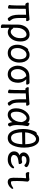

<svg xmlns="http://www.w3.org/2000/svg" viewBox="1777 -2536 946 4540"><g transform="rotate(90 2250.0 -266.0)"><path d="M425 23Q411 23 405 16Q361 -37 344.5 -98Q328 -159 328 -241V-410L189 -403Q189 -74 185.5 -45Q182 -16 182 0.5Q182 17 155 17Q138 17 118 8Q98 -1 98 -17Q98 -30 104 -56Q110 -82 110 -395L86 -392Q69 -392 55 -413.5Q41 -435 41 -454Q41 -473 58 -473L135 -471Q353 -481 437 -491Q454 -491 467 -469.5Q480 -448 480 -431Q480 -411 463 -411L406 -412V-231Q406 -175 417.5 -126Q429 -77 474 -27Q479 -19 479 -14Q479 1 460.5 12Q442 23 425 23ZM474 -27Q473 -28 472 -30Q474 -30 474 -27Z M615 187Q598 187 578 178Q558 169 558 153Q558 141 559 115Q560 89 561 -53.5Q562 -196 562 -223Q562 -320 617 -404Q680 -492 798 -492Q871 -492 916 -436.5Q961 -381 961 -278Q961 -108 854 -18Q802 23 737 23Q703 23 670 6L637 -11Q637 96 639.5 125Q642 154 642 171Q642 187 615 187ZM734 -47Q778 -47 829 -105Q882 -169 882 -276Q882 -328 869.5 -359.5Q857 -391 837.5 -405.5Q818 -420 798 -420Q728 -420 677 -341Q653 -303 643 -253Q636 -210 636 -109H633Q649 -109 661 -89Q687 -47 734 -47Z M1236 24Q1141 24 1089 -39Q1037 -102 1037 -207Q1037 -252 1050 -295.5Q1063 -339 1082 -375.5Q1101 -412 1121 -436Q1141 -460 1155 -460Q1172 -460 1173 -458Q1213 -492 1277 -492Q1386 -492 1439 -376Q1460 -322 1460 -245Q1460 -148 1405 -64Q1342 24 1236 24ZM1236 -49Q1318 -49 1362 -143Q1382 -188 1382 -245Q1382 -327 1354.5 -373.5Q1327 -420 1271 -420Q1206 -420 1161 -352.5Q1116 -285 1116 -208Q1116 -49 1236 -49Z M1739 24Q1618 24 1563 -85Q1533 -143 1533 -213Q1533 -313 1598 -400.5Q1663 -488 1781.5 -488Q1900 -488 1935 -491Q1957 -491 1969 -468.5Q1981 -446 1981 -430Q1981 -412 1962 -412Q1914 -414 1854 -414Q1878 -397 1904 -350Q1937 -294 1937 -216Q1937 -161 1918 -105.5Q1899 -50 1851.5 -13Q1804 24 1739 24ZM1800 -75Q1856 -119 1856 -209Q1856 -221 1851.5 -281Q1847 -341 1795 -395Q1783 -408 1783 -414Q1705 -414 1658 -347Q1614 -285 1614 -211Q1614 -132 1650 -88Q1680 -51 1725 -51Q1770 -51 1800 -75Z M2425 23Q2411 23 2405 16Q2361 -37 2344.5 -98Q2328 -159 2328 -241V-410L2189 -403Q2189 -74 2185.5 -45Q2182 -16 2182 0.5Q2182 17 2155 17Q2138 17 2118 8Q2098 -1 2098 -17Q2098 -30 2104 -56Q2110 -82 2110 -395L2086 -392Q2069 -392 2055 -413.5Q2041 -435 2041 -454Q2041 -473 2058 -473L2135 -471Q2353 -481 2437 -491Q2454 -491 2467 -469.5Q2480 -448 2480 -431Q2480 -411 2463 -411L2406 -412V-231Q2406 -175 2417.5 -126Q2429 -77 2474 -27Q2479 -19 2479 -14Q2479 1 2460.5 12Q2442 23 2425 23ZM2474 -27Q2473 -28 2472 -30Q2474 -30 2474 -27Z M2695 24Q2624 24 2582.5 -28Q2541 -80 2541 -175Q2541 -304 2613 -398Q2685 -492 2773 -492Q2855 -492 2881 -443Q2881 -445 2882 -467.5Q2883 -490 2905 -490Q2922 -490 2941.5 -475Q2961 -460 2963 -442Q2937 -322 2937 -193Q2937 -93 2968 -37L2971 -30Q2971 -17 2957 1Q2943 19 2922 19Q2902 19 2890.5 -4.5Q2879 -28 2873.5 -57.5Q2868 -87 2867 -87Q2848 -45 2798.5 -10.5Q2749 24 2695 24ZM2694 -48Q2734 -48 2770 -77Q2861 -150 2866 -296Q2866 -304 2867 -311Q2833 -422 2773 -422Q2723 -422 2672 -354Q2621 -286 2621 -180Q2621 -48 2694 -48Z M3244 24Q3170 24 3123 -24Q3076 -72 3053 -153Q3030 -234 3030 -337Q3030 -457 3064 -557Q3098 -663 3134 -663Q3150 -663 3153 -660Q3194 -719 3271 -719Q3337 -719 3381 -672Q3425 -625 3448 -545Q3471 -465 3471 -363Q3471 -209 3417 -93Q3359 24 3244 24ZM3240 -54Q3380 -54 3390 -321Q3187 -318 3109 -315Q3110 -253 3122 -194Q3149 -54 3240 -54ZM3110 -387 3391 -390Q3389 -490 3362 -562Q3331 -645 3267 -645Q3234 -645 3198 -613Q3162 -581 3136 -514Q3114 -460 3110 -387Z M3756 24Q3661 24 3612 -16Q3559 -60 3559 -127Q3559 -220 3652 -256Q3631 -259 3607.5 -286.5Q3584 -314 3584 -353Q3584 -384 3603.5 -415.5Q3623 -447 3665 -469.5Q3707 -492 3757 -492Q3806 -492 3846.5 -480Q3887 -468 3909.5 -450.5Q3932 -433 3932 -419Q3932 -399 3917 -384.5Q3902 -370 3893 -370Q3883 -370 3877 -375.5Q3871 -381 3866 -386Q3832 -419 3771 -419Q3716 -419 3693 -396Q3670 -373 3670 -350Q3670 -348 3670.5 -335Q3671 -322 3685.5 -314Q3700 -306 3737 -306Q3773 -306 3810 -318Q3833 -318 3846.5 -296.5Q3860 -275 3860 -257Q3860 -236 3842 -235Q3751 -226 3716 -213Q3681 -200 3663 -175.5Q3645 -151 3645 -125Q3645 -122 3646 -105.5Q3647 -89 3675.5 -70Q3704 -51 3747 -51Q3853 -51 3912 -110Q3927 -127 3942 -127Q3960 -127 3960 -109Q3960 -76 3914 -35Q3850 24 3756 24Z M4287 24Q4231 24 4207 -9.5Q4183 -43 4183 -110Q4185 -357 4194 -410H4190Q4150 -404 4124.5 -404Q4099 -404 4086 -403Q4070 -403 4059.5 -424.5Q4049 -446 4049 -462Q4049 -485 4064 -485Q4102 -479 4113 -479Q4183 -479 4223 -489Q4246 -489 4266 -463Q4274 -453 4274 -439Q4260 -320 4260 -199Q4260 -75 4269 -61Q4274 -52 4297 -52Q4342 -52 4403 -92Q4421 -106 4432 -106Q4446 -106 4446 -89Q4446 -77 4432.5 -59Q4419 -41 4396.5 -22Q4374 -3 4343 10.5Q4312 24 4287 24Z"/></g></svg>

Font: LXGW WenKai Mono Medium
Style: Regular
Weight: 500
Monospace: yes
Designer: LXGW / Fontworks Inc.
Foundry: LXGW / Fontworks Inc.
Version: Version 1.520; June 14, 2025